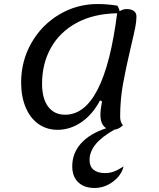

<svg xmlns="http://www.w3.org/2000/svg" viewBox="-20 -620 788 954"><path d="M502 240Q525 240 545.5 232.5Q566 225 594 207Q583 252 541 283Q499 314 450 314Q398 314 368.5 285.5Q339 257 339 206Q339 141 382.5 92.5Q426 44 508 17Q479 0 479 -50Q479 -76 487 -116L477 -121Q440 -51 384.5 -13Q329 25 266 25Q212 25 171 -4Q130 -33 107.5 -86.5Q85 -140 85 -210Q85 -317 136 -406.5Q187 -496 274.5 -548Q362 -600 465 -600Q512 -600 563 -592Q573 -576 574 -564Q591 -575 609 -575Q632 -575 645 -565.5Q658 -556 658 -538Q658 -514 652 -483.5Q646 -453 630 -386Q605 -280 591 -202Q577 -124 577 -40Q577 -12 591 2Q571 22 549 24Q485 60 455 97Q425 134 425 175Q425 207 445 223.5Q465 240 502 240ZM562 -554Q444 -552 360 -506Q276 -460 232.5 -381.5Q189 -303 189 -204Q189 -131 219 -90.5Q249 -50 304 -50Q498 -50 562 -554Z"/></svg>

Font: Lemonada Light
Style: Regular
Weight: 300
Designer: Mohamed Gaber (Arabic) Eduardo Tunni (Latin)
Foundry: Kief Type Foundry
Version: Version 3.006